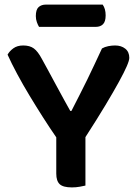

<svg xmlns="http://www.w3.org/2000/svg" viewBox="-20 -809 602 836"><path d="M543 -557Q543 -546 532 -520.5Q521 -495 498 -453Q475 -411 439 -351Q403 -291 352 -212V-1Q344 1 327.5 4Q311 7 293 7Q255 7 240 -7Q225 -21 225 -53V-211Q198 -250 168 -297Q138 -344 109 -392Q80 -440 55 -486.5Q30 -533 13 -571Q21 -586 38 -598.5Q55 -611 81 -611Q110 -611 127.5 -598Q145 -585 162 -553Q170 -539 187.5 -506.5Q205 -474 224.5 -438Q244 -402 261.5 -370Q279 -338 286 -326H291Q310 -363 327 -396.5Q344 -430 360 -462.5Q376 -495 391.5 -528.5Q407 -562 424 -598Q436 -605 451.5 -608Q467 -611 481 -611Q508 -611 525.5 -597Q543 -583 543 -557ZM150 -692Q145 -700 140.5 -712.5Q136 -725 136 -739Q136 -767 148 -778Q160 -789 180 -789H427Q440 -771 440 -742Q440 -715 428.5 -703.5Q417 -692 397 -692Z"/></svg>

Font: Baloo Chettan 2 SemiBold
Style: Regular
Weight: 600
Designer: Maithili Shingre, Unnati Kotecha and Ek Type
Foundry: Ek Type
Version: Version 1.640;hotconv 1.0.111;makeotfexe 2.5.65597; ttfautoh